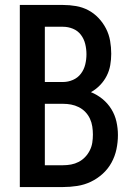

<svg xmlns="http://www.w3.org/2000/svg" viewBox="-20 -755 540 775"><path d="M60 0V-735H234Q261 -735 287 -730.5Q313 -726 336 -714Q359 -702 377.5 -682.5Q396 -663 408 -639.5Q420 -616 424.5 -590Q429 -564 429 -538Q429 -515 425 -492Q421 -469 410.5 -448.5Q400 -428 383.5 -411Q367 -394 347 -383Q372 -373 393.5 -355.5Q415 -338 429.5 -314.5Q444 -291 450 -264Q456 -237 456 -210Q456 -181 450 -152.5Q444 -124 430 -98.5Q416 -73 394.5 -53.5Q373 -34 347 -21.5Q321 -9 292 -4.5Q263 0 234 0ZM161 -424H234Q255 -424 274.5 -432.5Q294 -441 306.5 -457.5Q319 -474 324 -494.5Q329 -515 329 -536Q329 -557 324 -577.5Q319 -598 306.5 -614.5Q294 -631 274.5 -639Q255 -647 234 -647H161ZM234 -88Q251 -88 267 -91Q283 -94 297.5 -101.5Q312 -109 323.5 -121Q335 -133 342.5 -148Q350 -163 352.5 -179Q355 -195 355 -212Q355 -228 352.5 -244.5Q350 -261 343 -276Q336 -291 324.5 -303Q313 -315 298 -322.5Q283 -330 267 -333Q251 -336 234 -336H161V-88Z"/></svg>

Font: Zed Sans Semibold
Style: Regular
Weight: 600
Designer: Belleve Invis
Foundry: Belleve Invis
Version: Version 1.0.0; ttfautohint (v1.8.4)